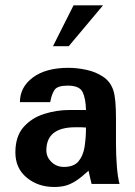

<svg xmlns="http://www.w3.org/2000/svg" viewBox="-20 -707 519 738"><path d="M188.5 11.7Q126 11.7 82.5 -24.4Q39.1 -60.5 39.1 -121.1Q39.1 -182.6 70.3 -218.3Q101.6 -253.9 149.4 -269Q197.3 -284.2 246.1 -284.2H310.5Q309.6 -327.1 297.9 -352.5Q286.1 -377.9 240.2 -377.9Q201.2 -377.9 189.9 -361.8Q178.7 -345.7 172.9 -314.5H56.6Q56.6 -372.1 106.4 -409.2Q156.2 -446.3 243.2 -446.3Q276.4 -446.3 312.5 -438.5Q348.6 -430.7 377 -411.6Q405.3 -392.6 416 -358.4Q425.8 -328.1 425.8 -252.9V-156.2Q425.8 -109.4 429.2 -67.4Q432.6 -25.4 439.5 0H332Q330.1 -7.8 326.2 -24.4Q322.3 -41 320.3 -50.8Q293.9 -26.4 273.9 -13.2Q253.9 0 234.4 5.9Q214.8 11.7 188.5 11.7ZM225.6 -65.4Q263.7 -65.4 281.7 -86.9Q299.8 -108.4 305.2 -143.1Q310.5 -177.7 310.5 -216.8Q301.8 -217.8 291.5 -217.8Q281.2 -217.8 269.5 -217.8Q158.2 -217.8 158.2 -128.9Q158.2 -103.5 177.7 -84.5Q197.3 -65.4 225.6 -65.4ZM183.6 -529.3 262.7 -686.5H376L244.1 -529.3Z"/></svg>

Font: Padauk Book
Style: Bold
Weight: 700
Designer: Debbi Hosken, Becca Hirsbrunner Spalinger
Foundry: SIL International
Version: Version 5.000